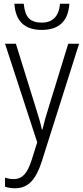

<svg xmlns="http://www.w3.org/2000/svg" viewBox="-20 -766 446 1027"><path d="M7 -532 179 -5 149 91Q131 146 109 169Q87 192 54 192Q29 192 7 184V233Q34 241 60 241Q113 241 146.5 206Q180 171 203 99L403 -532H345L241 -194Q230 -160 221.5 -129.5Q213 -99 207 -73H204Q199 -97 191 -125Q183 -153 170 -194L65 -532ZM351 -746H301Q292 -645 203 -645Q157 -645 134.5 -668Q112 -691 107 -746H57Q66 -606 203 -606Q342 -606 351 -746Z"/></svg>

Font: Noto Sans UI SemiCondensed Light
Style: Regular
Weight: 300
Width: 4
Designer: Monotype Design Team
Foundry: Monotype Imaging Inc.
Version: Version 1.901